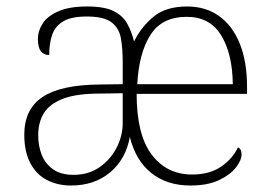

<svg xmlns="http://www.w3.org/2000/svg" viewBox="-20 -563 836 593"><path d="M199 10Q159 10 126 -6.5Q93 -23 74 -58.5Q55 -94 55 -147Q55 -226 111.5 -263.5Q168 -301 287 -302L359 -303V-371Q359 -413 353.5 -444.5Q348 -476 324.5 -494Q301 -512 248 -512Q201 -512 176 -497.5Q151 -483 141.5 -456.5Q132 -430 132 -393Q115 -393 106 -405Q97 -417 97 -443Q97 -467 111.5 -490Q126 -513 160 -528Q194 -543 249 -543Q303 -543 331.5 -528.5Q360 -514 373.5 -489Q387 -464 394 -435Q417 -481 455 -512Q493 -543 558 -543Q615 -543 656.5 -513.5Q698 -484 720.5 -428.5Q743 -373 743 -294V-273H402Q402 -147 448.5 -85.5Q495 -24 573 -24Q627 -24 662.5 -48Q698 -72 715 -108Q721 -105 723.5 -99.5Q726 -94 726 -86Q726 -68 708.5 -45.5Q691 -23 656 -6.5Q621 10 568 10Q496 10 447.5 -28.5Q399 -67 381 -140Q369 -72 320.5 -31Q272 10 199 10ZM207 -23Q254 -23 288 -47Q322 -71 340.5 -107.5Q359 -144 359 -183V-275L289 -274Q216 -274 174.5 -258Q133 -242 115.5 -213.5Q98 -185 98 -145Q98 -112 109 -84.5Q120 -57 144 -40Q168 -23 207 -23ZM699 -303Q698 -397 663 -454Q628 -511 557 -511Q480 -511 444.5 -455Q409 -399 404 -303Z"/></svg>

Font: Noto Rashi Hebrew ExtraLight
Style: Regular
Weight: 250
Version: Version 1.006